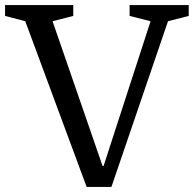

<svg xmlns="http://www.w3.org/2000/svg" viewBox="-29 -740 767 760"><path d="M179 -656 377 -83H381L567 -656L484 -677V-720H718V-677L636 -656L412 0H314L71 -656L-9 -677V-720H261V-677Z"/></svg>

Font: Domine
Style: Regular
Weight: 400
Designer: Pablo Impallari, Rodrigo Fuenzalida, Brenda Gallo
Foundry: Pablo Impallari, Rodrigo Fuenzalida, Brenda Gallo
Version: Version 2.000;September 19, 2022;FontCreator 14.0.0.2877 64-